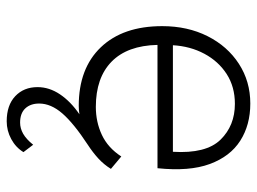

<svg xmlns="http://www.w3.org/2000/svg" viewBox="-117 -427 767 573"><g transform="rotate(90 266.5 -140.5)"><path d="M342 223Q294 223 267 197.5Q240 172 240 131Q240 96 261.5 64Q283 32 321 6Q308 8 296 8Q184 8 121 -58Q58 -124 58 -241Q58 -317 88 -376.5Q118 -436 170.5 -470Q223 -504 289 -504Q353 -504 400 -474Q447 -444 469.5 -383Q492 -322 482 -227H114Q116 -137 164 -90Q212 -43 299 -43Q344 -43 382.5 -61Q421 -79 447 -119L484 -88Q471 -67 453 -50.5Q435 -34 412 -19Q348 23 318.5 57Q289 91 289 126Q289 152 303.5 167.5Q318 183 346 183Q363 183 379 174Q395 165 412 144L434 173Q420 196 395 209.5Q370 223 342 223ZM290 -458Q239 -458 201 -433.5Q163 -409 140.5 -367Q118 -325 115 -273H433Q439 -372 397 -415Q355 -458 290 -458Z"/></g></svg>

Font: Livvic Light
Style: Regular
Weight: 300
Designer: Jacques Le Bailly, Baron von Fonthausen
Version: Version 1.001; ttfautohint (v1.8.2)